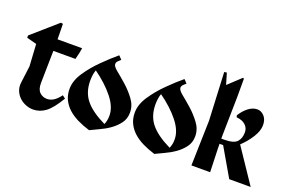

<svg xmlns="http://www.w3.org/2000/svg" viewBox="-101 -1143 2270 1513"><g transform="rotate(20 1034.5 -386.5)"><path d="M456 -154Q399 -58 351 -22.5Q303 13 247 13Q218 13 187.5 1.5Q157 -10 133 -32Q109 -54 96 -85.5Q83 -117 88 -156L106 -297L95 -481L12 -503V-522L221 -705L239 -702L241 -573H447Q445 -556 439 -528.5Q433 -501 426 -476H241L236 -206Q235 -152 260.5 -127.5Q286 -103 323 -103Q348 -103 374 -117.5Q400 -132 431 -173Z M741 -621 768 -593Q752 -579 743 -569Q734 -559 734 -546Q734 -526 772 -495.5Q810 -465 854.5 -425.5Q899 -386 937 -335.5Q975 -285 975 -225Q975 -173 946.5 -135Q918 -97 878.5 -69Q839 -41 794.5 -21Q750 -1 719 15Q663 -2 616 -25Q569 -48 535 -79Q501 -110 482 -149.5Q463 -189 463 -239Q463 -307 510 -377.5Q557 -448 621 -511Q654 -544 682 -569.5Q710 -595 741 -621ZM594 -355Q594 -259 646.5 -194Q699 -129 816 -72Q822 -85 826.5 -103.5Q831 -122 831 -147Q831 -220 769 -297.5Q707 -375 608 -446Q600 -424 597 -400.5Q594 -377 594 -355Z M1288 -621 1315 -593Q1299 -579 1290 -569Q1281 -559 1281 -546Q1281 -526 1319 -495.5Q1357 -465 1401.5 -425.5Q1446 -386 1484 -335.5Q1522 -285 1522 -225Q1522 -173 1493.5 -135Q1465 -97 1425.5 -69Q1386 -41 1341.5 -21Q1297 -1 1266 15Q1210 -2 1163 -25Q1116 -48 1082 -79Q1048 -110 1029 -149.5Q1010 -189 1010 -239Q1010 -307 1057 -377.5Q1104 -448 1168 -511Q1201 -544 1229 -569.5Q1257 -595 1288 -621ZM1141 -355Q1141 -259 1193.5 -194Q1246 -129 1363 -72Q1369 -85 1373.5 -103.5Q1378 -122 1378 -147Q1378 -220 1316 -297.5Q1254 -375 1155 -446Q1147 -424 1144 -400.5Q1141 -377 1141 -355Z M1572 0 1582 -378 1563 -780 1584 -783 1612 -689 1718 -788 1727 -784V-629L1721 -306V-279H1745Q1825 -279 1852 -308.5Q1879 -338 1879 -389Q1879 -426 1851.5 -450.5Q1824 -475 1778 -478L1773 -493Q1798 -535 1834.5 -564Q1871 -593 1911 -593Q1943 -593 1968.5 -565.5Q1994 -538 1994 -490Q1994 -443 1959.5 -388Q1925 -333 1876 -287L2069 0H1889L1752 -236H1722L1723 -184L1729 0Z"/></g></svg>

Font: Trickster
Style: Regular
Weight: 400
Designer: Jean-Baptiste Morizot
Foundry: Jean-Baptiste Morizot
Version: Version 2.000;PS 2.0;hotconv 1.0.88;makeotf.lib2.5.647800